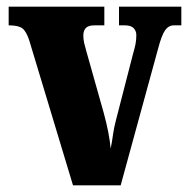

<svg xmlns="http://www.w3.org/2000/svg" viewBox="-20 -556 564 576"><path d="M68 -434Q59 -462 47 -471Q35 -480 6 -480V-536H293V-480H264Q245 -480 237.5 -472Q230 -464 230 -450Q230 -438 232.5 -427Q235 -416 238 -406L291 -218Q308 -156 312 -110Q316 -130 319 -152Q322 -174 328 -196L379 -394Q384 -411 386.5 -423.5Q389 -436 389 -451Q389 -463 381 -471.5Q373 -480 354 -480H337V-536H524V-480H502Q486 -480 475.5 -465.5Q465 -451 454 -409L342 0H199Z"/></svg>

Font: Noto Serif Sinhala ExtraCondensed Black
Style: Regular
Weight: 900
Width: 2
Designer: Jelle Bosma - Monotype Design Team
Foundry: Monotype Imaging Inc.
Version: Version 2.007; ttfautohint (v1.8.4.7-5d5b)